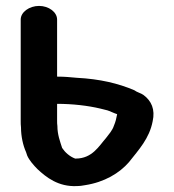

<svg xmlns="http://www.w3.org/2000/svg" viewBox="-20 -718 589 649"><path d="M173 -367C225 -367 277 -361 319 -351L343 -345C350 -343 364 -336 376 -332C373 -317 371 -307 365 -293C360 -277 347 -263 338 -251C315 -225 292 -182 236 -182H234C215 -189 199 -204 190 -218C183 -240 174 -263 174 -292C173 -298 173 -304 173 -310ZM112 -698C79 -698 50 -677 50 -652V-310C50 -302 50 -295 51 -287C51 -257 58 -226 68 -204L72 -192C79 -176 94 -159 107 -146C136 -119 177 -86 240 -89C248 -89 257 -90 267 -92C333 -102 384 -133 416 -170C449 -212 485 -250 496 -308C505 -348 492 -377 465 -397C457 -403 443 -406 434 -413C380 -436 318 -451 240 -455C216 -457 201 -459 173 -459V-652C173 -677 145 -698 112 -698Z"/></svg>

Font: Blanket
Style: Sik
Weight: 700
Foundry: Cannot Into Space Fonts
Version: Version 0.9